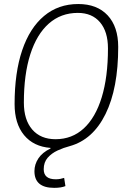

<svg xmlns="http://www.w3.org/2000/svg" viewBox="-20 -723 626 950"><path d="M248 206.5Q150.4 206.5 150.4 124Q150.4 90.3 169.9 60.8Q189.5 31.2 230 11.7V8.8Q146 2.4 99.1 -54.4Q52.2 -111.3 52.2 -208Q52.2 -363.8 89.8 -474.4Q127.4 -585 198 -644Q268.6 -703.1 367.2 -703.1Q460.4 -703.1 512.7 -647Q564.9 -590.8 564.9 -490.7Q564.9 -286.1 502.2 -158.9Q439.5 -31.7 325.2 0Q294.9 7.8 265.1 21.5Q235.4 35.2 215.8 57.6Q196.3 80.1 196.3 114.3Q196.3 164.1 255.9 164.1Q268.6 164.1 279.3 161.9Q290 159.7 297.4 157.2L303.7 197.8Q282.7 206.5 248 206.5ZM254.9 -34.2Q336.4 -34.2 394.5 -87.6Q452.6 -141.1 483.4 -241.7Q514.2 -342.3 514.2 -483.4Q514.2 -566.4 474.9 -612.8Q435.5 -659.2 365.2 -659.2Q281.2 -659.2 221.4 -606.2Q161.6 -553.2 129.9 -454.1Q98.1 -355 98.1 -215.3Q98.1 -129.9 139.6 -82Q181.2 -34.2 254.9 -34.2Z"/></svg>

Font: Cascadia Code ExtraLight
Style: Italic
Weight: 200
Italic angle: -10°
Monospace: yes
Designer: Aaron Bell
Foundry: Saja Typeworks
Version: Version 2404.023; ttfautohint (v1.8.4)